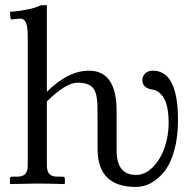

<svg xmlns="http://www.w3.org/2000/svg" viewBox="-20 -718 755 750"><path d="M361.3 -132.8 360.8 -294.9Q360.8 -353.5 343.5 -374.3Q326.2 -395 283.2 -395Q237.3 -395 163.1 -321.8V-71.8Q163.1 -49.3 172.6 -38.6Q182.1 -27.8 206.1 -27.8H225.1Q233.4 -27.8 233.4 -19.5V-1L231.4 1Q163.1 -1 124 -1L20.5 1L18.6 -1V-19.5Q18.6 -27.8 26.4 -27.8H45.4Q69.3 -27.8 78.9 -38.6Q88.4 -49.3 88.4 -71.8V-572.8Q88.4 -614.3 81.3 -629.9Q74.2 -645.5 58.6 -645.5L26.4 -642.1Q24.4 -641.6 22.7 -643.3Q21 -645 21 -647L19 -672.4Q44.4 -672.4 88.4 -681.2Q114.7 -686 141.1 -697.8H163.1V-359.4Q245.6 -441.9 327.6 -441.9Q435.5 -441.9 435.5 -283.7V-129.9Q435.5 -34.7 511.2 -34.7Q546.9 -34.7 576.9 -64.9Q606.9 -95.2 622.8 -141.4Q638.7 -187.5 638.7 -236.8Q638.7 -302.2 621.1 -332.8Q603.5 -363.3 577.6 -367.7Q536.1 -373 536.1 -405.3Q536.1 -419.9 546.9 -430.9Q557.6 -441.9 577.1 -441.9Q675.3 -441.9 675.3 -249Q675.3 -183.1 661.1 -131.6Q647 -80.1 623 -49.6Q599.1 -19 570.6 -3.4Q542 12.2 511.2 12.2Q362.3 12.2 361.3 -132.8Z"/></svg>

Font: Libertinage
Style: l
Weight: 400
Designer: OSP
Foundry: OSP
Version: Version 1.0; 2008; OFL relea